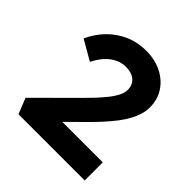

<svg xmlns="http://www.w3.org/2000/svg" viewBox="-187 -864 1013 1013"><g transform="rotate(45 319.5 -357.0)"><path d="M98 0 63 -88 275 -299Q298 -322 322 -347.5Q346 -373 367.5 -399.5Q389 -426 402 -451.5Q415 -477 415 -498Q415 -523 404.5 -540.5Q394 -558 373 -568Q352 -578 321 -578Q293 -578 265.5 -565.5Q238 -553 213.5 -527.5Q189 -502 169 -462L58 -526Q83 -581 124 -623.5Q165 -666 219.5 -690Q274 -714 337 -714Q403 -714 454 -688.5Q505 -663 534 -618.5Q563 -574 563 -516Q563 -488 554.5 -461Q546 -434 531 -406.5Q516 -379 494.5 -351Q473 -323 447 -294Q421 -265 391 -235L222 -68L208 -135H592V0Z"/></g></svg>

Font: Lexend Exa SemiBold
Style: Regular
Weight: 600
Designer: Bonnie Shaver-Troup, Thomas Jockin
Foundry: Lexend
Version: Version 1.007